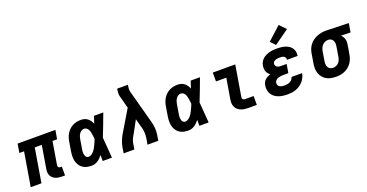

<svg xmlns="http://www.w3.org/2000/svg" viewBox="-35 -1510 4277 2239"><g transform="rotate(-20 2103.5 -390.5)"><path d="M453 8Q432 8 411.5 5Q391 2 373 -5.5Q355 -13 340.5 -26Q326 -39 317.5 -56.5Q309 -74 307.5 -94.5Q306 -115 310 -136L357 -420H270L200 0H67L137 -420H79L97 -530H566L547 -420H490L443 -136Q442 -129 443 -122.5Q444 -116 448 -111Q452 -106 458 -104Q464 -102 471 -102H490V8Z M823 8Q793 8 763.5 1.5Q734 -5 711 -21.5Q688 -38 673 -62.5Q658 -87 651.5 -115Q645 -143 646 -173.5Q647 -204 652 -234L670 -344Q674 -370 682 -394.5Q690 -419 704 -442Q718 -465 738.5 -484.5Q759 -504 783 -516Q807 -528 832.5 -533Q858 -538 884 -538Q907 -538 928.5 -531.5Q950 -525 967 -511.5Q984 -498 996 -480Q1008 -462 1016 -442Q1023 -464 1030.5 -486Q1038 -508 1045 -530H1160Q1134 -461 1108.5 -392Q1083 -323 1055 -255Q1061 -191 1065 -127.5Q1069 -64 1075 0H960Q960 -18 960 -36.5Q960 -55 960 -74Q947 -57 932 -42Q917 -27 899.5 -15.5Q882 -4 862.5 2Q843 8 823 8ZM823 -102Q841 -102 858 -112.5Q875 -123 888 -138Q901 -153 910.5 -169.5Q920 -186 928.5 -203Q937 -220 944.5 -237.5Q952 -255 959 -273Q958 -289 956 -305Q954 -321 951.5 -336.5Q949 -352 945 -367.5Q941 -383 933.5 -396Q926 -409 913 -418.5Q900 -428 884 -428Q866 -428 850 -418Q834 -408 824 -392.5Q814 -377 808.5 -360Q803 -343 800 -326L782 -216Q780 -204 778.5 -192.5Q777 -181 777.5 -169Q778 -157 780 -145.5Q782 -134 787 -124.5Q792 -115 801.5 -108.5Q811 -102 823 -102Z M1220 0 1232 -74Q1239 -114 1255.5 -154Q1272 -194 1295 -231L1447 -485L1411 -620Q1407 -633 1404 -646Q1401 -659 1401 -672.5Q1401 -686 1402.5 -700Q1404 -714 1406 -728L1407 -735H1541L1539 -728Q1536 -708 1534.5 -688Q1533 -668 1538 -649L1651 -231Q1661 -194 1664.5 -154Q1668 -114 1662 -74L1650 0H1516L1529 -74Q1534 -106 1533 -139Q1532 -172 1524 -202L1490 -325L1409 -176Q1402 -164 1394.5 -151.5Q1387 -139 1381.5 -126.5Q1376 -114 1371.5 -100.5Q1367 -87 1365 -74L1353 0Z M2023 8Q1993 8 1963.5 1.5Q1934 -5 1911 -21.5Q1888 -38 1873 -62.5Q1858 -87 1851.5 -115Q1845 -143 1846 -173.5Q1847 -204 1852 -234L1870 -344Q1874 -370 1882 -394.5Q1890 -419 1904 -442Q1918 -465 1938.5 -484.5Q1959 -504 1983 -516Q2007 -528 2032.5 -533Q2058 -538 2084 -538Q2107 -538 2128.5 -531.5Q2150 -525 2167 -511.5Q2184 -498 2196 -480Q2208 -462 2216 -442Q2223 -464 2230.5 -486Q2238 -508 2245 -530H2360Q2334 -461 2308.5 -392Q2283 -323 2255 -255Q2261 -191 2265 -127.5Q2269 -64 2275 0H2160Q2160 -18 2160 -36.5Q2160 -55 2160 -74Q2147 -57 2132 -42Q2117 -27 2099.5 -15.5Q2082 -4 2062.5 2Q2043 8 2023 8ZM2023 -102Q2041 -102 2058 -112.5Q2075 -123 2088 -138Q2101 -153 2110.5 -169.5Q2120 -186 2128.5 -203Q2137 -220 2144.5 -237.5Q2152 -255 2159 -273Q2158 -289 2156 -305Q2154 -321 2151.5 -336.5Q2149 -352 2145 -367.5Q2141 -383 2133.5 -396Q2126 -409 2113 -418.5Q2100 -428 2084 -428Q2066 -428 2050 -418Q2034 -408 2024 -392.5Q2014 -377 2008.5 -360Q2003 -343 2000 -326L1982 -216Q1980 -204 1978.5 -192.5Q1977 -181 1977.5 -169Q1978 -157 1980 -145.5Q1982 -134 1987 -124.5Q1992 -115 2001.5 -108.5Q2011 -102 2023 -102Z M2769 0Q2746 0 2722.5 -3Q2699 -6 2678 -14.5Q2657 -23 2640 -37.5Q2623 -52 2613 -72.5Q2603 -93 2601.5 -116.5Q2600 -140 2604 -164L2647 -420H2519V-530H2798L2734 -146Q2733 -138 2734.5 -130.5Q2736 -123 2741.5 -118.5Q2747 -114 2754.5 -112Q2762 -110 2769 -110H2873V0Z M3256 8Q3227 8 3199 4.5Q3171 1 3145 -8Q3119 -17 3097 -33Q3075 -49 3061 -72Q3047 -95 3042 -123Q3037 -151 3042 -179Q3045 -197 3053 -215Q3061 -233 3075.5 -246Q3090 -259 3107.5 -267.5Q3125 -276 3143 -283Q3129 -292 3118 -305Q3107 -318 3101 -334Q3095 -350 3094 -368.5Q3093 -387 3096 -405Q3099 -427 3110.5 -448.5Q3122 -470 3140 -486Q3158 -502 3180 -512Q3202 -522 3224.5 -528Q3247 -534 3270 -536Q3293 -538 3315 -538Q3341 -538 3366 -535.5Q3391 -533 3414.5 -526Q3438 -519 3458.5 -506.5Q3479 -494 3493.5 -475Q3508 -456 3514 -432Q3520 -408 3516 -383Q3516 -380 3515.5 -378Q3515 -376 3515 -374H3383Q3383 -375 3383 -375.5Q3383 -376 3383 -377Q3385 -389 3379.5 -400.5Q3374 -412 3363.5 -418Q3353 -424 3340.5 -426Q3328 -428 3315 -428Q3307 -428 3298 -427.5Q3289 -427 3280.5 -425.5Q3272 -424 3263 -421.5Q3254 -419 3246 -414Q3238 -409 3232.5 -401.5Q3227 -394 3226 -385Q3223 -372 3229 -359.5Q3235 -347 3246 -340.5Q3257 -334 3270.5 -332Q3284 -330 3298 -330H3363L3345 -222H3280Q3270 -222 3259 -221Q3248 -220 3237.5 -218Q3227 -216 3216 -212Q3205 -208 3196 -201Q3187 -194 3180.5 -184.5Q3174 -175 3173 -164Q3170 -149 3177 -135Q3184 -121 3197 -114Q3210 -107 3225 -104.5Q3240 -102 3256 -102Q3272 -102 3289 -105Q3306 -108 3321.5 -115.5Q3337 -123 3349 -137Q3361 -151 3364 -168H3496Q3491 -141 3479.5 -116.5Q3468 -92 3450 -71Q3432 -50 3408.5 -34Q3385 -18 3359.5 -8.5Q3334 1 3307.5 4.5Q3281 8 3256 8ZM3323 -580 3266 -640 3430 -789 3506 -711Z M3855 8Q3823 8 3792.5 2Q3762 -4 3736 -19Q3710 -34 3691.5 -57.5Q3673 -81 3663.5 -110Q3654 -139 3654 -170.5Q3654 -202 3660 -234L3678 -344Q3682 -371 3692 -397Q3702 -423 3719 -446Q3736 -469 3759.5 -486.5Q3783 -504 3809 -515Q3835 -526 3862 -532Q3889 -538 3916 -538Q3920 -538 3924.5 -538Q3929 -538 3933 -538L4207 -530L4189 -420L4070 -423Q4083 -412 4092 -398Q4101 -384 4106 -367Q4111 -350 4111 -332Q4111 -314 4108 -296L4089 -186Q4085 -159 4075.5 -133Q4066 -107 4050 -83.5Q4034 -60 4011 -41.5Q3988 -23 3962 -11.5Q3936 0 3909 4Q3882 8 3855 8ZM3857 -102Q3876 -102 3895 -109.5Q3914 -117 3928 -132.5Q3942 -148 3949 -166.5Q3956 -185 3959 -204L3977 -314Q3981 -333 3981 -352Q3981 -371 3974.5 -388Q3968 -405 3953.5 -416Q3939 -427 3920 -428H3915Q3913 -428 3911.5 -428Q3910 -428 3909 -428Q3890 -428 3871.5 -419.5Q3853 -411 3839.5 -396Q3826 -381 3818.5 -363Q3811 -345 3808 -326L3790 -216Q3786 -196 3786.5 -176Q3787 -156 3795 -138.5Q3803 -121 3820 -111.5Q3837 -102 3857 -102Z"/></g></svg>

Font: Iosevka Curly Slab XBdExObl
Style: Regular
Weight: 800
Width: 7
Italic angle: -9°
Monospace: yes
Designer: Belleve Invis
Foundry: Belleve Invis
Version: Version 11.1.0; ttfautohint (v1.8.3)